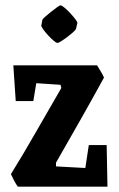

<svg xmlns="http://www.w3.org/2000/svg" viewBox="-20 -700 447 720"><path d="M47 0Q41 -7 32 -24.5Q23 -42 21 -47Q71 -128 114.5 -204.5Q158 -281 210 -370L207 -382L116 -388L105 -321H39L30 -455H344Q348 -448 357 -433.5Q366 -419 370 -409Q325 -327 280.5 -248.5Q236 -170 190 -90V-76L300 -70L313 -156H380L383 0ZM139 -626Q139 -628 148.5 -636.5Q158 -645 170.5 -655Q183 -665 193.5 -672.5Q204 -680 207 -680Q211 -680 221.5 -671.5Q232 -663 243.5 -650.5Q255 -638 263 -627.5Q271 -617 270 -613L265 -592Q264 -588 254.5 -579.5Q245 -571 232.5 -561.5Q220 -552 209.5 -545.5Q199 -539 196 -539Q191 -539 181 -547.5Q171 -556 160 -568Q149 -580 141.5 -590.5Q134 -601 135 -605Z"/></svg>

Font: Grenze Gotisch
Style: Bold
Weight: 700
Designer: Renata Polastri
Foundry: Omnibus-Type
Version: Version 1.001